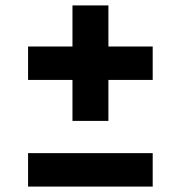

<svg xmlns="http://www.w3.org/2000/svg" viewBox="-20 -746 660 701"><path d="M82.5 -576.2H537.5V-454.2H82.5ZM375.8 -726.2V-304.6H244.6V-726.2ZM82.5 -186.9H537.5V-64.8H82.5Z"/></svg>

Font: Monaspace Krypton Var ExLight
Style: Regular
Weight: 200
Designer: Riley Cran and the Lettermatic Team
Version: Version 1.200 (Monaspace Krypton Var)